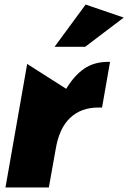

<svg xmlns="http://www.w3.org/2000/svg" viewBox="-20 -821 562 841"><path d="M453 -550Q392 -550 348.5 -520Q305 -490 270 -432L99 -541L4 0H194L224 -168Q239 -259 287 -304.5Q335 -350 411 -350H427L462 -550ZM219 -616H353L522 -744L355 -801Z"/></svg>

Font: Geom Black
Style: Bold Italic
Weight: 900
Italic angle: -10°
Version: Version 1.102